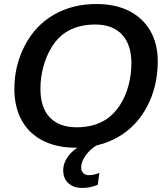

<svg xmlns="http://www.w3.org/2000/svg" viewBox="-20 -718 818 946"><path d="M454.6 -698.2Q548.8 -698.2 616.5 -663.8Q684.1 -629.4 720.7 -565.9Q757.3 -502.4 757.3 -415.5Q756.8 -292 705.1 -193.8Q653.3 -95.2 561.5 -42.7Q469.7 9.8 352.1 9.8Q256.8 9.8 187.5 -26.9Q121.1 -62 85.9 -127Q50.8 -191.9 50.8 -279.8Q50.8 -395.5 102.5 -494.1Q153.8 -592.8 245.4 -645.5Q336.9 -698.2 454.6 -698.2ZM448.7 -597.2Q363.8 -597.2 303.7 -558.6Q263.7 -532.7 236.1 -488.3Q208.5 -443.8 193.8 -390.1Q179.2 -336.4 179.2 -280.8Q179.2 -187 225.8 -138.9Q272.5 -90.8 357.9 -90.8Q442.4 -90.8 502.4 -129.4Q542 -155.3 570.1 -198.5Q598.1 -241.7 612.8 -295.7Q627.4 -349.6 627.4 -407.2Q627.4 -498 581.3 -547.6Q535.2 -597.2 448.7 -597.2ZM385.7 208Q342.3 208 316.9 184.6Q291.5 161.1 291.5 122.1Q291.5 85 315.7 51.8Q339.8 18.6 383.8 -3.4H458.5Q423.8 17.1 401.9 48.1Q379.9 79.1 379.9 106.9Q379.9 125 390.1 135Q400.4 145 418 145Q442.9 145 469.7 133.8L461.4 192.4Q424.8 208 385.7 208Z"/></svg>

Font: Arimo SemiBold
Style: Italic
Weight: 600
Italic angle: -12°
Version: Version 1.33